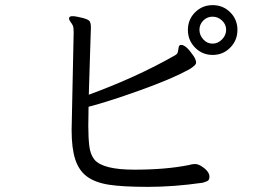

<svg xmlns="http://www.w3.org/2000/svg" viewBox="-20 -736 1040 748"><path d="M905 -619.5Q905 -660 877 -688Q849 -716 808.5 -716Q768 -716 740 -688Q712 -660 712 -619.5Q712 -579 740 -550.5Q768 -522 808.5 -522Q849 -522 877 -550.5Q905 -579 905 -619.5ZM249 -664Q249 -658 254.5 -651Q260 -644 263.5 -637Q267 -630 267 -611L259 -229Q259 -159 273 -115.5Q287 -72 318.5 -48.5Q350 -25 403.5 -16.5Q457 -8 557 -8Q657 -8 769 -24Q777 -26 786.5 -30Q796 -34 796 -47Q796 -69 764 -89Q751 -97 739.5 -97Q728 -97 716 -93Q626 -75 503.5 -75Q381 -75 348 -114Q332 -134 328 -166.5Q324 -199 324 -245L325 -320Q402 -340 525 -384Q648 -428 714 -464Q744 -481 744 -492Q744 -503 734 -518Q705 -561 686 -561H683Q677 -559 676 -551Q675 -543 673 -534Q671 -525 661 -520Q514 -436 326 -367Q328 -426 329.5 -482.5Q331 -539 332.5 -578Q334 -617 334 -623V-634Q334 -644 330 -652Q326 -660 300.5 -666.5Q275 -673 262 -673Q249 -673 249 -664ZM861 -620Q861 -599 845 -582.5Q829 -566 808 -566Q787 -566 772 -582.5Q757 -599 757 -620Q757 -641 772 -656Q787 -671 808 -671Q829 -671 845 -656Q861 -641 861 -620Z"/></svg>

Font: LXGW WenKai Mono TC
Style: Regular
Weight: 400
Designer: LXGW / Fontworks Inc.
Foundry: LXGW / Fontworks Inc.
Version: Version 1.330